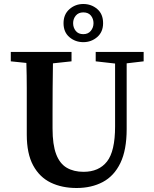

<svg xmlns="http://www.w3.org/2000/svg" viewBox="-20 -924 769 961"><path d="M459 -617V-664H699V-617L614 -607V-278Q614 -173 582.5 -108Q551 -43 494.5 -13Q438 17 363 17Q290 17 234 -10Q178 -37 146 -96Q114 -155 114 -250V-359Q114 -421 114 -483.5Q114 -546 112 -609L34 -617V-664H338V-617L245 -607Q244 -546 243.5 -484Q243 -422 243 -359V-281Q243 -200 261 -152.5Q279 -105 314 -84.5Q349 -64 398 -64Q475 -64 515.5 -115.5Q556 -167 556 -291V-606ZM397 -753Q421 -753 434.5 -769.5Q448 -786 448 -808Q448 -830 435 -846Q422 -862 397 -862Q373 -862 359.5 -846Q346 -830 346 -808Q346 -786 359 -769.5Q372 -753 397 -753ZM397 -713Q357 -713 327.5 -738Q298 -763 298 -808Q298 -852 327.5 -878Q357 -904 397 -904Q437 -904 466.5 -879Q496 -854 496 -808Q496 -764 466.5 -738.5Q437 -713 397 -713Z"/></svg>

Font: Source Serif 4 Semibold
Style: Regular
Weight: 600
Designer: Frank Grießhammer
Foundry: Adobe
Version: Version 4.005;hotconv 1.1.0;makeotfexe 2.6.0